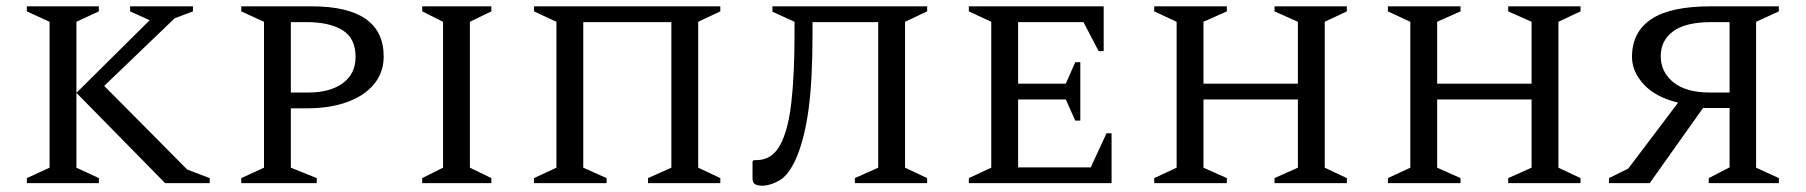

<svg xmlns="http://www.w3.org/2000/svg" viewBox="-20 -580 5718 608"><path d="M65 0V-16L137 -49V-511L65 -544V-560H293V-544L222 -511V-49L293 -16V0ZM503 0 222 -286 454 -516 392 -544V-560H591V-544L533 -522L310 -308L573 -43L644 -16V0Z M744 0V-16L816 -49V-511L744 -544V-560H966Q1195 -560 1195 -401Q1195 -350 1164 -313Q1133 -276 1078.5 -256.5Q1024 -237 953 -237H901V-49L983 -16V0ZM901 -510V-287H956Q1025 -287 1065.5 -316.5Q1106 -346 1106 -400Q1106 -459 1064.5 -484.5Q1023 -510 950 -510Z M1317 0V-16L1383 -49V-511L1317 -544V-560H1536V-544L1468 -511V-49L1536 -16V0Z M1671 0V-16L1742 -49V-511L1671 -544V-560H2261V-544L2191 -511V-49L2261 -16V0H2032V-16L2106 -49V-510H1827V-49L1901 -16V0Z M2687 0V-16L2761 -49V-510H2553V-470Q2553 -327 2540.5 -234Q2528 -141 2501 -78Q2477 -25 2448 -8.5Q2419 8 2394 8Q2378 8 2370.5 3Q2363 -2 2363 -16V-69L2367 -73H2376Q2424 -73 2450 -120Q2476 -167 2486 -256Q2496 -345 2496 -470V-511L2426 -543V-560H2916V-544L2846 -511V-49L2916 -16V0Z M3048 0V-16L3119 -49V-511L3048 -544V-560H3475V-418H3459L3411 -510H3204V-315H3355L3385 -383H3401V-198H3385L3355 -265H3204V-50H3434L3484 -158H3500V0Z M3635 0V-16L3706 -49V-511L3635 -544V-560H3865V-544L3791 -511V-315H4090V-511L4016 -544V-560H4245V-544L4175 -511V-49L4245 -16V0H4016V-16L4090 -49V-265H3791V-49L3865 -16V0Z M4375 0V-16L4446 -49V-511L4375 -544V-560H4605V-544L4531 -511V-315H4830V-511L4756 -544V-560H4985V-544L4915 -511V-49L4985 -16V0H4756V-16L4830 -49V-265H4531V-49L4605 -16V0Z M5204 0H5075V-16L5136 -46L5294 -255Q5223 -272 5185.5 -312.5Q5148 -353 5148 -400Q5148 -478 5208.5 -519Q5269 -560 5398 -560H5613V-544L5541 -511V-49L5613 -16V0H5391V-16L5457 -50V-238H5373ZM5395 -287H5457V-510H5400Q5318 -510 5278.5 -481Q5239 -452 5239 -402Q5239 -352 5279 -319.5Q5319 -287 5395 -287Z"/></svg>

Font: Spectral SC
Style: Regular
Weight: 400
Designer: Jean-Baptiste Levee
Foundry: Production Type
Version: Version 2.001